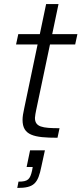

<svg xmlns="http://www.w3.org/2000/svg" viewBox="-20 -678 401 945"><path d="M263 0 273 -47C188 -47 152 -53 152 -98C152 -106 156 -126 158 -136L226 -459H350L361 -510H237L268 -658H207L176 -510H70L59 -459H165L99 -144C94 -122 91 -103 91 -88C91 -12 146 0 263 0ZM71 216 65 247C147 247 167 226 184 140L201 62H128L111 144H141L138 161C128 205 118 216 71 216Z"/></svg>

Font: Saira UNSAM Light Italic
Style: Regular
Weight: 300
Italic angle: -12°
Designer: Hector Gatti with collaboration of the Omnibus-Type team
Foundry: Omnibus-Type
Version: Version 0.072;PS 000.072;hotconv 1.0.88;makeotf.lib2.5.64775